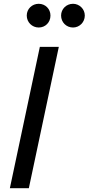

<svg xmlns="http://www.w3.org/2000/svg" viewBox="-20 -992 467 1012"><path d="M184 -847C219 -847 246 -874 246 -910C246 -945 219 -972 184 -972C149 -972 121 -945 121 -910C121 -875 149 -847 184 -847ZM365 -847C399 -847 427 -875 427 -910C427 -945 398 -972 365 -972C329 -972 302 -944 302 -910C302 -875 329 -847 365 -847ZM32 0H132L290 -745H190Z"/></svg>

Font: Plus Jakarta Text
Style: Italic
Weight: 400
Italic angle: -12°
Designer: Gumpita Rahayu
Foundry: Tokotype Studio
Version: Version 1.000;hotconv 1.0.109;makeotfexe 2.5.65596